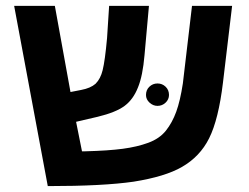

<svg xmlns="http://www.w3.org/2000/svg" viewBox="-20 -626 845 651"><path d="M343 -497 350 -606H485L470 -439Q464 -369 448 -330Q432 -289 402.5 -267Q373 -245 311 -230L238 -213L258 -113H270Q347 -115 396 -121.5Q445 -128 483 -142Q521 -156 542.5 -183Q564 -210 577.5 -247Q591 -284 600 -343L631 -606H767L736 -346Q721 -221 689 -157Q658 -95 597 -60Q540 -27 433 -10Q330 5 142 5L28 -606H166L219 -314L255 -321Q287 -327 304 -342Q321 -359 328 -388Q336 -420 343 -497ZM475 -304Q475 -321 486.5 -332Q498 -343 514 -343Q530 -343 541.5 -332Q553 -321 553 -304Q553 -289 541.5 -278Q530 -267 514 -267Q499 -267 487 -278Q475 -289 475 -304Z"/></svg>

Font: Libra Sans
Style: Bold
Weight: 700
Foundry: Context Ltd
Version: Version 1.000